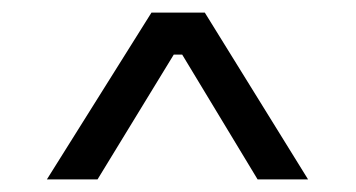

<svg xmlns="http://www.w3.org/2000/svg" viewBox="-20 -710 563 304"><path d="M54.2 -425.9 219.8 -690H304.3L467.8 -425.9H387.9L268.5 -623.5H255.1L134.4 -425.9Z"/></svg>

Font: Mozilla Text ExtraLight
Style: Regular
Weight: 200
Designer: Studio DRAMA
Foundry: Studio DRAMA
Version: Version 1.000